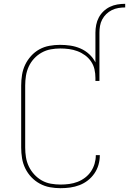

<svg xmlns="http://www.w3.org/2000/svg" viewBox="-20 -978 676 1006"><path d="M480 -807Q480 -827 484 -847.5Q488 -868 497.5 -886Q507 -904 522 -918.5Q537 -933 555.5 -942Q574 -951 594.5 -954.5Q615 -958 636 -958V-939Q618 -939 600 -936Q582 -933 566 -925Q550 -917 537 -904.5Q524 -892 515.5 -876Q507 -860 504 -842Q501 -824 501 -807ZM297 8Q269 8 241.5 3Q214 -2 189 -15.5Q164 -29 144.5 -49.5Q125 -70 112.5 -95.5Q100 -121 95.5 -149Q91 -177 91 -205V-530Q91 -558 95.5 -586Q100 -614 112 -639Q124 -664 143 -685Q162 -706 186.5 -719.5Q211 -733 239 -738Q267 -743 294 -743Q322 -743 349 -739Q376 -735 401.5 -724Q427 -713 447.5 -694Q468 -675 480 -651V-807H501V-554H480V-570Q480 -593 475 -615Q470 -637 457 -656Q444 -675 425.5 -688.5Q407 -702 385.5 -710Q364 -718 341.5 -721Q319 -724 296 -724Q271 -724 246 -719.5Q221 -715 198.5 -702.5Q176 -690 158.5 -671Q141 -652 130.5 -629Q120 -606 116 -581Q112 -556 112 -530V-205Q112 -179 116 -154Q120 -129 131 -106Q142 -83 159.5 -64Q177 -45 199 -32.5Q221 -20 246.5 -15.5Q272 -11 297 -11Q320 -11 342.5 -14Q365 -17 386 -25Q407 -33 425.5 -47Q444 -61 456.5 -79.5Q469 -98 475.5 -120Q482 -142 482 -164V-165H503V-164Q503 -139 496 -114.5Q489 -90 474.5 -69Q460 -48 440 -32.5Q420 -17 396.5 -8Q373 1 348 4.5Q323 8 297 8Z"/></svg>

Font: Iosevka Aile Thin
Style: Regular
Weight: 100
Designer: Belleve Invis
Foundry: Belleve Invis
Version: Version 31.1.0; ttfautohint (v1.8.4)